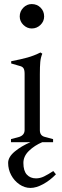

<svg xmlns="http://www.w3.org/2000/svg" viewBox="-20 -699 304 944"><path d="M77 -618Q77 -643 94.5 -661Q112 -679 136 -679Q162 -679 179.5 -661.5Q197 -644 197 -618Q197 -594 179 -576.5Q161 -559 136 -559Q113 -559 95 -576.5Q77 -594 77 -618ZM255 158Q226 188 192 206.5Q158 225 130 225Q101 225 75.5 207.5Q50 190 35 162Q20 134 20 102Q20 73 52.5 46Q85 19 130 0H34V-15L75 -26Q101 -35 101 -60V-336Q101 -355 95.5 -363.5Q90 -372 76 -375L35 -387V-398Q82 -407 114.5 -416Q147 -425 179 -441L188 -435Q180 -416 178 -394Q176 -372 176 -334V-59Q176 -32 200 -26L241 -15V0H188Q150 16 122.5 42.5Q95 69 95 102Q95 141 112 159.5Q129 178 157 178Q177 178 196.5 168.5Q216 159 242 142Z"/></svg>

Font: Ibarra Real Nova
Style: Regular
Weight: 400
Designer: Jose Maria Ribagorda & Octavio Pardo
Foundry: Jose Maria Ribagorda
Version: Version 1.014